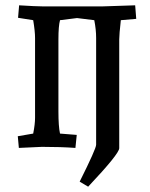

<svg xmlns="http://www.w3.org/2000/svg" viewBox="-20 -553 566 723"><path d="M429 -405V5Q429 26 312 150L280 131Q342 7 342 -8V-410Q342 -442 335 -477L270 -485L206 -477Q200 -455 200 -405V-133Q200 -77 206 -50L269 -45L264 4Q209 0 138 0L51 4L47 -40L105 -50Q112 -85 112 -110V-410Q112 -435 105 -477L48 -486L52 -533Q116 -529 139 -529H368L489 -533L493 -482L435 -477Q429 -423 429 -405Z"/></svg>

Font: Andada SC
Style: Regular
Weight: 400
Designer: Carolina Giovagnoli
Foundry: Carolina Giovagnoli
Version: Version 1.003